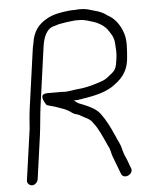

<svg xmlns="http://www.w3.org/2000/svg" viewBox="-50 -710 561 749"><g transform="rotate(-5 230.5 -336.0)"><path d="M69 -23 93 -195C98 -232 100 -269 105 -306L137 -536C142 -573 155 -608 188 -614L204 -619C223 -623 246 -626 267 -628H286C296 -628 306 -626 314 -624L330 -619C354 -613 377 -600 391 -583C402 -567 414 -552 416 -528C417 -506 420 -490 416 -464C411 -431 409 -422 388 -406C373 -394 369 -390 355 -384C323 -373 293 -363 253 -360C233 -358 212 -352 193 -355H137C111 -355 108 -340 129 -309C146 -303 156 -302 172 -296L191 -289C197 -287 202 -285 207 -282C217 -278 225 -269 235 -265C243 -263 253 -260 258 -256C274 -246 293 -241 303 -225C323 -201 338 -164 351 -136L359 -119C363 -108 364 -98 368 -87C377 -63 386 -40 395 -16C405 8 445 -11 436 -35C430 -48 427 -61 421 -74L414 -90C408 -106 406 -124 398 -139L390 -156C388 -162 385 -168 382 -174C372 -198 354 -233 338 -254C320 -280 286 -292 254 -305C248 -308 242 -314 236 -317C241 -318 246 -318 251 -318C303 -326 349 -333 387 -356C424 -381 453 -407 458 -465C461 -503 464 -533 455 -561C445 -592 426 -621 397 -636C385 -646 366 -655 348 -659L331 -664C319 -668 307 -670 292 -670C285 -670 278 -670 271 -669C263 -669 255 -669 247 -668C212 -664 183 -659 157 -643C127 -626 105 -599 99 -555C97 -547 96 -541 95 -536L63 -307C59 -280 57 -250 55 -222L27 -23C25 -12 35 -2 46 -2C57 -2 67 -12 69 -23Z"/></g></svg>

Font: PolanStronk
Style: Ita
Weight: 500
Version: Version 1.0